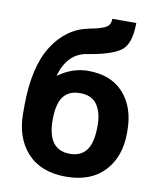

<svg xmlns="http://www.w3.org/2000/svg" viewBox="-86 -827 742 905"><g transform="rotate(10 285.0 -374.5)"><path d="M290.5 10.5Q171 10.5 106 -60.5Q41 -131.5 41 -249V-284.5Q41.5 -470 106.2 -572.5Q171 -675 279.5 -696Q334.5 -706.5 356.2 -718.5Q378 -730.5 378 -760.5H492.5Q492.5 -658.5 447.2 -626.2Q402 -594 291.5 -576.5Q197.5 -562.5 166 -451.5L167.5 -451Q234.5 -499 309.5 -499Q419.5 -499 479.5 -431.5Q539.5 -364 539.5 -253V-242.5Q539.5 -128 474.5 -58.8Q409.5 10.5 290.5 10.5ZM290.5 -99Q374.5 -99 391.5 -187.5Q397 -215 397 -253Q397 -314.5 371.5 -351.8Q346 -389 289.5 -389Q206 -389 189 -304Q183.5 -278 183.5 -242.5Q183.5 -99 290.5 -99Z"/></g></svg>

Font: Roberto Sans
Style: Bold
Weight: 700
Designer: Google (font) & Cristiano Sobral (main changes)
Version: Version 1.000;October 12, 2021;FontCreator 14.0.0.2814 64-bi